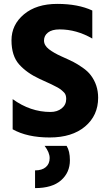

<svg xmlns="http://www.w3.org/2000/svg" viewBox="-20 -698 554 986"><path d="M339 125Q339 188 293.5 228Q248 268 160 268V177Q196 177 215.5 160Q235 143 235 114Q235 85 209 51H322Q339 78 339 125ZM484 -196Q484 -105 417 -48.5Q350 8 235 8Q120 8 45 -34V-189Q136 -123 239 -123Q274 -123 297 -141.5Q320 -160 320 -190Q320 -212 309 -223Q298 -234 290.5 -239.5Q283 -245 268.5 -252.5Q254 -260 244 -265Q213 -280 183 -293Q118 -323 78.5 -367Q39 -411 39 -491Q39 -571 103 -624.5Q167 -678 274 -678Q381 -678 454 -644V-500Q373 -547 286 -547Q247 -547 226.5 -531Q206 -515 206 -490Q206 -465 231 -445.5Q256 -426 296.5 -408Q337 -390 357.5 -379.5Q378 -369 404.5 -350.5Q431 -332 446 -312Q484 -262 484 -196Z"/></svg>

Font: Hind Madurai
Style: Bold
Weight: 700
Designer: Jyotish Sonowal
Foundry: Indian Type Foundry
Version: Version 0.702;PS 1.0;hotconv 1.0.81;makeotf.lib2.5.63406